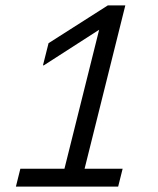

<svg xmlns="http://www.w3.org/2000/svg" viewBox="-20 -695 590 715"><path d="M39.2 0 55.8 -66.7H220L349.2 -584.2L143.3 -451.7H140L160.8 -534.2L381.7 -675H446.7L295 -66.7H436.7L420 0Z"/></svg>

Font: Funnel Sans Light
Style: Italic
Weight: 300
Italic angle: -14.036°
Designer: NORD ID, Kristian Moeller
Foundry: Dicotype
Version: Version 1.000